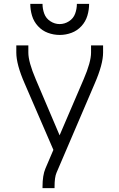

<svg xmlns="http://www.w3.org/2000/svg" viewBox="-20 -969 615 989"><path d="M199 0V-7Q199 -66 214 -101L255 -197L107 -539Q64 -637 64 -698V-735H126V-698Q126 -650 164 -561L287 -272L411 -561Q449 -649 449 -698V-735H511V-698Q511 -638 468 -539L271 -79Q261 -56 261 -7V0ZM288 -789Q256 -789 226.5 -800Q197 -811 175.5 -834.5Q154 -858 145 -888Q136 -918 136 -949H199Q199 -923 208 -898.5Q217 -874 239.5 -859.5Q262 -845 287 -845Q313 -845 335.5 -859.5Q358 -874 367 -898.5Q376 -923 376 -949H439Q439 -918 430 -888Q421 -858 399.5 -834.5Q378 -811 348.5 -800Q319 -789 288 -789Z"/></svg>

Font: Jozsika Light
Style: Regular
Weight: 300
Monospace: yes
Designer: Belleve Invis
Foundry: Belleve Invis
Version: 2.1.0